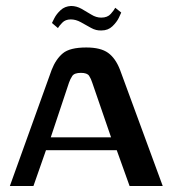

<svg xmlns="http://www.w3.org/2000/svg" viewBox="-20 -623 583 643"><path d="M13 0 153 -389Q167 -425 190.5 -444.5Q214 -464 269 -464Q317 -464 342 -446Q367 -428 382 -389L525 0H414L371 -120H134L92 0ZM150 -163H352L289 -346Q285 -359 278.5 -369Q272 -379 251 -379Q229 -379 222 -368.5Q215 -358 211 -346ZM320 -521Q302 -520 285 -529.5Q268 -539 251 -548.5Q234 -558 217 -558Q199 -558 188.5 -547Q178 -536 174 -529L154 -546Q155 -548 162 -562Q169 -576 183 -589Q197 -602 218 -603Q236 -603 253 -593.5Q270 -584 286 -574Q302 -564 319 -564Q340 -564 351 -576.5Q362 -589 366 -597L386 -581Q385 -578 378 -563.5Q371 -549 356.5 -535Q342 -521 320 -521Z"/></svg>

Font: Genos Medium
Style: Regular
Weight: 500
Designer: Robert E. Leuschke
Foundry: Robert E. Leuschke
Version: Version 1.010; ttfautohint (v1.8.3)